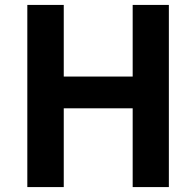

<svg xmlns="http://www.w3.org/2000/svg" viewBox="-20 -760 797 780"><path d="M239 -740H91V0H239V-320H519V0H666V-740H519V-449H239Z"/></svg>

Font: Spoqa Han Sans Neo Bold
Style: Bold
Weight: 700
Designer: [Spoqa Han Sans Neo] Dong-huui Kim  Younghwa Kang  Yujin Lee  [Noto Sans] Ryoko NISHIZUKA  (kana & ideographs); Paul D. 
Foundry: Spoqa (http://www.spoqa-han-sans.com)
Version: Version 1.100;hotconv 1.0.109;makeotfexe 2.5.65596